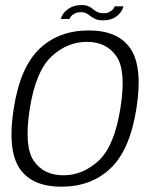

<svg xmlns="http://www.w3.org/2000/svg" viewBox="-20 -716 602 741"><path d="M217.5 4.5Q332 4.5 406.8 -66.5Q481.5 -137.5 506.5 -297.5Q531.5 -456 484.2 -527.2Q437 -598.5 322.5 -598.5Q207 -598.5 132.5 -527.8Q58 -457 33 -297.5Q8 -138.5 55 -67Q102 4.5 217.5 4.5ZM224.5 -39.5Q148.5 -39.5 110.2 -95.5Q72 -151.5 95 -297Q118 -441.5 178.8 -498Q239.5 -554.5 315.5 -554.5Q391 -554.5 429.5 -498.5Q468 -442.5 444.5 -297Q421.5 -152.5 360.8 -96Q300 -39.5 224.5 -39.5ZM378 -637.5Q394.5 -637.5 406.8 -641.2Q419 -645 428 -651.5Q437 -658 442.8 -665.2Q448.5 -672.5 452 -679.5Q455.5 -686.5 456.5 -691.5H422.5Q421.5 -686.5 416 -680.2Q410.5 -674 401.5 -669.5Q392.5 -665 380.5 -665Q365 -665 355.5 -669.8Q346 -674.5 338.5 -681Q331 -687.5 321.2 -692Q311.5 -696.5 294.5 -696.5Q279 -696.5 266.8 -692.8Q254.5 -689 245.5 -683Q236.5 -677 230 -670Q223.5 -663 219.8 -656Q216 -649 214.5 -643H248.5Q250 -648.5 255.5 -654.5Q261 -660.5 270.2 -664.8Q279.5 -669 292 -669Q305 -669 313.5 -664.2Q322 -659.5 330 -653.2Q338 -647 349 -642.2Q360 -637.5 378 -637.5Z"/></svg>

Font: Anybody UltraCondensed Thin Light
Style: Italic
Weight: 300
Italic angle: -10°
Version: Version 1.111